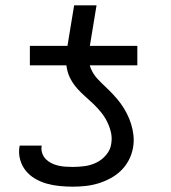

<svg xmlns="http://www.w3.org/2000/svg" viewBox="-20 -692 640 720"><path d="M92 -447V-520H233L258 -672H342L317 -520H495V-447ZM253 8Q228 8 203 5.5Q178 3 155 -3.5Q132 -10 111.5 -22Q91 -34 76.5 -52Q62 -70 55.5 -93.5Q49 -117 53 -142Q53 -143 53.5 -144Q54 -145 54 -146H137Q137 -146 136.5 -145.5Q136 -145 136 -144Q134 -130 138.5 -117Q143 -104 152 -95Q161 -86 173 -80Q185 -74 198 -71Q211 -68 225 -67Q239 -66 253 -66Q275 -66 297.5 -69Q320 -72 341 -82Q362 -92 378 -111Q394 -130 397 -152Q401 -175 396 -196Q391 -217 381.5 -236Q372 -255 359 -271Q346 -287 331 -301.5Q316 -316 300.5 -329.5Q285 -343 271 -358.5Q257 -374 246.5 -392.5Q236 -411 231.5 -432Q227 -453 228 -475.5Q229 -498 233 -520H317Q313 -497 313 -474.5Q313 -452 322 -432Q331 -412 345.5 -396.5Q360 -381 375.5 -366.5Q391 -352 405.5 -336.5Q420 -321 432.5 -304Q445 -287 455 -267.5Q465 -248 471.5 -227.5Q478 -207 480.5 -184.5Q483 -162 479 -139Q475 -115 463.5 -92.5Q452 -70 434 -52.5Q416 -35 393.5 -23Q371 -11 347.5 -4Q324 3 300 5.5Q276 8 253 8Z"/></svg>

Font: Zed Sans Extended
Style: Italic
Weight: 400
Width: 7
Italic angle: -9°
Designer: Belleve Invis
Foundry: Belleve Invis
Version: Version 1.0.0; ttfautohint (v1.8.4)